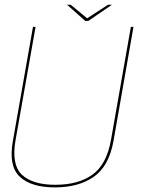

<svg xmlns="http://www.w3.org/2000/svg" viewBox="-20 -788 605 812"><path d="M212 4.5Q312.5 4.5 376.8 -40.5Q441 -85.5 460 -192L544.5 -674.5H533.5L449.5 -197Q431 -92.5 371.2 -49.5Q311.5 -6.5 214 -6.5Q117 -6.5 72.2 -49.5Q27.5 -92.5 46 -197L130.5 -674.5H119.5L34.5 -192Q15.5 -85.5 63.8 -40.5Q112 4.5 212 4.5ZM340.5 -699.5H353.5L453.5 -768H437L348.5 -710.5L279 -768H263.5Z"/></svg>

Font: Anybody Thin
Style: Italic
Weight: 100
Italic angle: -10°
Designer: Tyler Finck
Foundry: Etcetera Type Company
Version: Version 1.114;gftools[0.9.25]